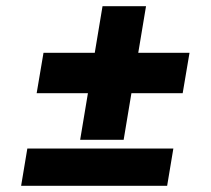

<svg xmlns="http://www.w3.org/2000/svg" viewBox="-20 -628 680 618"><path d="M263 -328H98L120 -458H285L310 -608H450L425 -458H590L568 -328H403L378 -178H238ZM68 -150H538L518 -30H48Z"/></svg>

Font: Oak Sans Black
Style: Italic
Weight: 900
Italic angle: -9.5°
Foundry: Erik Kennedy, Walven
Version: Version 1.000